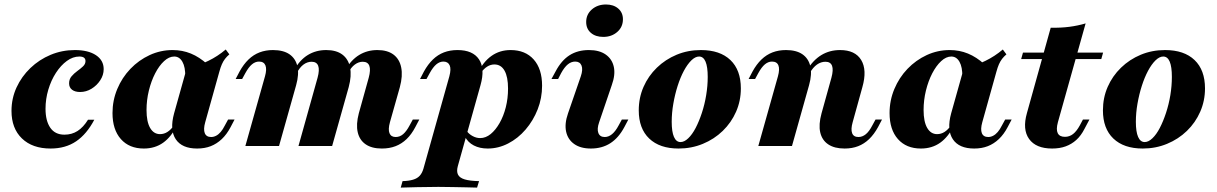

<svg xmlns="http://www.w3.org/2000/svg" viewBox="-20 -654 5450 860"><path d="M206.5 11.3Q125 11.3 78.2 -33.9Q31.5 -79 31.5 -157.3Q31.5 -212.9 54 -262.1Q76.6 -311.3 116.1 -349.2Q155.6 -387.1 206.9 -408.5Q258.1 -429.8 315.3 -429.8Q375 -429.8 409.7 -406.9Q444.4 -383.9 444.4 -344.4Q444.4 -317.7 429 -294.4Q413.7 -271 389.9 -256.5Q366.1 -241.9 338.7 -241.9Q316.1 -241.9 302.8 -252Q289.5 -262.1 289.5 -280.6Q289.5 -299.2 300.4 -312.1Q311.3 -325 325.8 -335.5Q340.3 -346 351.6 -356.5Q362.9 -366.9 362.9 -380.6Q362.9 -400.8 335.5 -400.8Q306.5 -400.8 279.4 -381Q252.4 -361.3 230.6 -327.8Q208.9 -294.4 196.4 -252.4Q183.9 -210.5 183.9 -166.9Q183.9 -112.9 205.2 -81.9Q226.6 -50.8 268.5 -50.8Q301.6 -50.8 327.4 -67.3Q353.2 -83.9 374.2 -117.7H402.4Q368.5 -53.2 321 -21Q273.4 11.3 206.5 11.3Z M624.2 11.3Q558.9 11.3 521.4 -31Q483.9 -73.4 483.9 -147.6Q483.9 -204 505.2 -255.2Q526.6 -306.5 564.1 -345.6Q601.6 -384.7 650.4 -407.3Q699.2 -429.8 753.2 -429.8Q796.8 -429.8 835.1 -414.1Q873.4 -398.4 908.9 -366.1L809.7 -311.3Q810.5 -353.2 797.2 -377Q783.9 -400.8 760.5 -400.8Q737.1 -400.8 714.9 -380.2Q692.7 -359.7 675 -325.4Q657.3 -291.1 646.8 -248.4Q636.3 -205.6 636.3 -161.3Q636.3 -108.9 652.4 -81Q668.5 -53.2 696.8 -53.2Q714.5 -53.2 729.8 -62.9Q745.2 -72.6 759.7 -92.7H772.6Q747.6 -41.1 710.9 -14.9Q674.2 11.3 624.2 11.3ZM862.9 11.3Q795.2 11.3 767.3 -30.2Q739.5 -71.8 759.7 -146L815.3 -344.4Q871.8 -361.3 913.3 -381.5Q954.8 -401.6 991.1 -432.3L1007.3 -410.5Q996 -400.8 987.9 -390.3Q979.8 -379.8 973.8 -366.1Q967.7 -352.4 962.1 -331.5L899.2 -106.5Q890.3 -75 897.2 -57.7Q904 -40.3 925.8 -40.3Q937.1 -40.3 948 -46Q958.9 -51.6 968.5 -62.9Q978.2 -74.2 987.1 -91.9L1001.6 -118.5H1030.6L1012.9 -84.7Q996 -52.4 973.4 -31Q950.8 -9.7 923.8 0.8Q896.8 11.3 862.9 11.3Z M1690.3 11.3Q1645.2 11.3 1617.7 -7.7Q1590.3 -26.6 1582.3 -61.7Q1574.2 -96.8 1587.1 -146L1631.5 -305.6Q1641.1 -341.1 1634.3 -359.3Q1627.4 -377.4 1604.8 -377.4Q1586.3 -377.4 1569.4 -364.9Q1552.4 -352.4 1539.5 -327.4L1526.6 -340.3Q1552.4 -385.5 1588.7 -407.7Q1625 -429.8 1670.2 -429.8Q1715.3 -429.8 1742.3 -409.7Q1769.4 -389.5 1777 -352Q1784.7 -314.5 1771 -263.7L1726.6 -106.5Q1717.7 -74.2 1724.6 -57.3Q1731.5 -40.3 1752.4 -40.3Q1771 -40.3 1785.9 -53.2Q1800.8 -66.1 1814.5 -91.9L1829 -118.5H1858.1L1840.3 -84.7Q1823.4 -52.4 1801.2 -31Q1779 -9.7 1751.6 0.8Q1724.2 11.3 1690.3 11.3ZM1079 0 1166.9 -312.1Q1175.8 -343.5 1169 -360.9Q1162.1 -378.2 1140.3 -378.2Q1123.4 -378.2 1108.5 -365.7Q1093.5 -353.2 1079 -326.6L1064.5 -300H1035.5L1053.2 -333.9Q1071 -366.1 1093.1 -387.5Q1115.3 -408.9 1142.7 -419.4Q1170.2 -429.8 1202.4 -429.8Q1249.2 -429.8 1276.6 -410.9Q1304 -391.9 1312.1 -356.9Q1320.2 -321.8 1306.5 -272.6L1229.8 0ZM1316.9 0 1402.4 -305.6Q1412.1 -341.1 1405.2 -359.3Q1398.4 -377.4 1375.8 -377.4Q1356.5 -377.4 1339.5 -364.9Q1322.6 -352.4 1309.7 -327.4L1297.6 -340.3Q1322.6 -385.5 1358.9 -407.7Q1395.2 -429.8 1441.1 -429.8Q1486.3 -429.8 1513.3 -409.7Q1540.3 -389.5 1548 -352Q1555.6 -314.5 1541.9 -263.7L1467.7 0Z M1775 186.3 1783.1 157.3Q1811.3 156.5 1830.2 150.8Q1849.2 145.2 1860.1 133.1Q1871 121 1876.6 101.6L1992.7 -312.1Q2001.6 -345.2 1994 -361.7Q1986.3 -378.2 1966.1 -378.2Q1949.2 -378.2 1934.3 -365.7Q1919.4 -353.2 1904.8 -326.6L1890.3 -300H1861.3L1879 -333.9Q1896.8 -366.1 1919 -387.5Q1941.1 -408.9 1968.5 -419.4Q1996 -429.8 2029 -429.8Q2097.6 -429.8 2125.4 -388.3Q2153.2 -346.8 2132.3 -272.6L2030.6 90.3Q2024.2 113.7 2031.5 128.2Q2038.7 142.7 2061.7 149.6Q2084.7 156.5 2125.8 157.3L2116.9 186.3Q2096.8 185.5 2068.5 185.1Q2040.3 184.7 2008.1 183.9Q1975.8 183.1 1943.5 183.1Q1895.2 183.1 1849.6 184.3Q1804 185.5 1775 186.3ZM2164.5 11.3Q2129 11.3 2102.4 -2.4Q2075.8 -16.1 2062.1 -42.7L2071 -66.9Q2080.6 -53.2 2097.2 -44.4Q2113.7 -35.5 2130.6 -35.5Q2155.6 -35.5 2177.8 -53.6Q2200 -71.8 2217.7 -102.8Q2235.5 -133.9 2245.6 -173.8Q2255.6 -213.7 2255.6 -257.3Q2255.6 -309.7 2239.9 -337.5Q2224.2 -365.3 2194.4 -365.3Q2177.4 -365.3 2162.1 -355.6Q2146.8 -346 2132.3 -325.8H2119.4Q2144.4 -377.4 2181.5 -403.6Q2218.5 -429.8 2266.9 -429.8Q2333.1 -429.8 2370.6 -387.5Q2408.1 -345.2 2408.1 -270.2Q2408.1 -214.5 2388.3 -164.1Q2368.5 -113.7 2334.3 -73.8Q2300 -33.9 2256 -11.3Q2212.1 11.3 2164.5 11.3Z M2626.6 11.3Q2580.6 11.3 2552 -8.9Q2523.4 -29 2515.7 -64.5Q2508.1 -100 2524.2 -146L2581.5 -312.1Q2591.9 -342.7 2584.7 -360.5Q2577.4 -378.2 2556.5 -378.2Q2538.7 -378.2 2523.4 -365.7Q2508.1 -353.2 2493.5 -326.6L2479.8 -300H2450L2468.5 -333.9Q2494.4 -383.1 2531 -406.5Q2567.7 -429.8 2617.7 -429.8Q2664.5 -429.8 2693.1 -409.7Q2721.8 -389.5 2729.4 -354.4Q2737.1 -319.4 2720.2 -272.6L2663.7 -106.5Q2653.2 -76.6 2660.1 -58.5Q2666.9 -40.3 2688.7 -40.3Q2723.4 -40.3 2750.8 -91.9L2765.3 -118.5H2794.4L2776.6 -84.7Q2750.8 -36.3 2713.7 -12.5Q2676.6 11.3 2626.6 11.3ZM2682.3 -488.7Q2647.6 -488.7 2626.6 -506.9Q2605.6 -525 2605.6 -555.6Q2605.6 -589.5 2631 -611.7Q2656.5 -633.9 2694.4 -633.9Q2728.2 -633.9 2749.2 -615.7Q2770.2 -597.6 2770.2 -567.7Q2770.2 -533.1 2744.8 -510.9Q2719.4 -488.7 2682.3 -488.7Z M3019.4 11.3Q2934.7 11.3 2887.9 -33.5Q2841.1 -78.2 2841.1 -159.7Q2841.1 -216.1 2862.5 -264.9Q2883.9 -313.7 2922.2 -350.8Q2960.5 -387.9 3010.9 -408.9Q3061.3 -429.8 3119.4 -429.8Q3204.8 -429.8 3251.6 -385.1Q3298.4 -340.3 3298.4 -258.1Q3298.4 -202.4 3277 -153.6Q3255.6 -104.8 3217.3 -67.7Q3179 -30.6 3128.2 -9.7Q3077.4 11.3 3019.4 11.3ZM3028.2 -17.7Q3045.2 -17.7 3062.9 -34.7Q3080.6 -51.6 3096 -81Q3111.3 -110.5 3123.8 -148.4Q3136.3 -186.3 3143.1 -227.8Q3150 -269.4 3150 -309.7Q3150 -354.8 3140.3 -377.8Q3130.6 -400.8 3111.3 -400.8Q3094.4 -400.8 3076.6 -383.5Q3058.9 -366.1 3043.1 -336.7Q3027.4 -307.3 3015.3 -269.4Q3003.2 -231.5 2996 -189.9Q2988.7 -148.4 2988.7 -108.1Q2988.7 -63.7 2998.8 -40.7Q3008.9 -17.7 3028.2 -17.7Z M3762.9 11.3Q3717.7 11.3 3689.9 -7.3Q3662.1 -25.8 3654 -60.9Q3646 -96 3659.7 -146L3704 -305.6Q3713.7 -341.1 3706.9 -359.3Q3700 -377.4 3677.4 -377.4Q3657.3 -377.4 3639.5 -364.9Q3621.8 -352.4 3607.3 -327.4L3595.2 -340.3Q3621.8 -384.7 3658.9 -407.3Q3696 -429.8 3742.7 -429.8Q3810.5 -429.8 3837.5 -385.1Q3864.5 -340.3 3842.7 -263.7L3799.2 -106.5Q3790.3 -75 3796.8 -57.7Q3803.2 -40.3 3825 -40.3Q3842.7 -40.3 3858.1 -52.8Q3873.4 -65.3 3887.1 -91.9L3901.6 -118.5H3930.6L3912.9 -84.7Q3895.2 -52.4 3873 -31Q3850.8 -9.7 3823.8 0.8Q3796.8 11.3 3762.9 11.3ZM3376.6 0 3464.5 -312.1Q3473.4 -344.4 3466.5 -361.3Q3459.7 -378.2 3437.9 -378.2Q3421 -378.2 3406 -365.7Q3391.1 -353.2 3376.6 -326.6L3362.1 -300H3333.1L3350.8 -333.9Q3368.5 -366.1 3390.7 -387.5Q3412.9 -408.9 3440.3 -419.4Q3467.7 -429.8 3500.8 -429.8Q3546.8 -429.8 3574.2 -410.9Q3601.6 -391.9 3609.7 -356.9Q3617.7 -321.8 3604 -272.6L3527.4 0Z M4104.8 11.3Q4039.5 11.3 4002 -31Q3964.5 -73.4 3964.5 -147.6Q3964.5 -204 3985.9 -255.2Q4007.3 -306.5 4044.8 -345.6Q4082.3 -384.7 4131 -407.3Q4179.8 -429.8 4233.9 -429.8Q4277.4 -429.8 4315.7 -414.1Q4354 -398.4 4389.5 -366.1L4290.3 -311.3Q4291.1 -353.2 4277.8 -377Q4264.5 -400.8 4241.1 -400.8Q4217.7 -400.8 4195.6 -380.2Q4173.4 -359.7 4155.6 -325.4Q4137.9 -291.1 4127.4 -248.4Q4116.9 -205.6 4116.9 -161.3Q4116.9 -108.9 4133.1 -81Q4149.2 -53.2 4177.4 -53.2Q4195.2 -53.2 4210.5 -62.9Q4225.8 -72.6 4240.3 -92.7H4253.2Q4228.2 -41.1 4191.5 -14.9Q4154.8 11.3 4104.8 11.3ZM4343.5 11.3Q4275.8 11.3 4248 -30.2Q4220.2 -71.8 4240.3 -146L4296 -344.4Q4352.4 -361.3 4394 -381.5Q4435.5 -401.6 4471.8 -432.3L4487.9 -410.5Q4476.6 -400.8 4468.5 -390.3Q4460.5 -379.8 4454.4 -366.1Q4448.4 -352.4 4442.7 -331.5L4379.8 -106.5Q4371 -75 4377.8 -57.7Q4384.7 -40.3 4406.5 -40.3Q4417.7 -40.3 4428.6 -46Q4439.5 -51.6 4449.2 -62.9Q4458.9 -74.2 4467.7 -91.9L4482.3 -118.5H4511.3L4493.5 -84.7Q4476.6 -52.4 4454 -31Q4431.5 -9.7 4404.4 0.8Q4377.4 11.3 4343.5 11.3Z M4692.7 11.3Q4620.2 11.3 4589.5 -31.5Q4558.9 -74.2 4579.8 -147.6L4686.3 -529.8Q4732.3 -529 4769.8 -533.9Q4807.3 -538.7 4842.7 -549.2L4718.5 -106.5Q4709.7 -74.2 4717.7 -57.7Q4725.8 -41.1 4750 -41.1Q4770.2 -41.1 4786.3 -53.6Q4802.4 -66.1 4816.9 -92.7L4830.6 -118.5H4859.7L4837.1 -75.8Q4821.8 -46 4800.8 -27Q4779.8 -8.1 4753.2 1.6Q4726.6 11.3 4692.7 11.3ZM4554 -389.5 4562.1 -418.5H4921L4912.9 -389.5Z M5098.4 11.3Q5013.7 11.3 4966.9 -33.5Q4920.2 -78.2 4920.2 -159.7Q4920.2 -216.1 4941.5 -264.9Q4962.9 -313.7 5001.2 -350.8Q5039.5 -387.9 5089.9 -408.9Q5140.3 -429.8 5198.4 -429.8Q5283.9 -429.8 5330.6 -385.1Q5377.4 -340.3 5377.4 -258.1Q5377.4 -202.4 5356 -153.6Q5334.7 -104.8 5296.4 -67.7Q5258.1 -30.6 5207.3 -9.7Q5156.5 11.3 5098.4 11.3ZM5107.3 -17.7Q5124.2 -17.7 5141.9 -34.7Q5159.7 -51.6 5175 -81Q5190.3 -110.5 5202.8 -148.4Q5215.3 -186.3 5222.2 -227.8Q5229 -269.4 5229 -309.7Q5229 -354.8 5219.4 -377.8Q5209.7 -400.8 5190.3 -400.8Q5173.4 -400.8 5155.6 -383.5Q5137.9 -366.1 5122.2 -336.7Q5106.5 -307.3 5094.4 -269.4Q5082.3 -231.5 5075 -189.9Q5067.7 -148.4 5067.7 -108.1Q5067.7 -63.7 5077.8 -40.7Q5087.9 -17.7 5107.3 -17.7Z"/></svg>

Font: Playfair 5pt SemiExpanded Light Black
Style: Italic
Weight: 900
Italic angle: -15.6°
Version: Version 2.001;gftools[0.9.30]